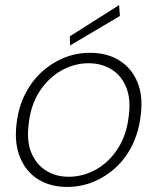

<svg xmlns="http://www.w3.org/2000/svg" viewBox="-20 -724 620 756"><path d="M244 12Q178 12 130 -18Q82 -48 59 -104Q36 -160 45 -235Q52 -299 77.5 -350.5Q103 -402 142 -438.5Q181 -475 230 -495.5Q279 -516 335 -516Q402 -516 450 -486Q498 -456 521 -401Q544 -346 534 -270Q527 -207 502 -155Q477 -103 437.5 -66Q398 -29 349 -8.5Q300 12 244 12ZM250 -28Q307 -28 358 -56.5Q409 -85 444 -139Q479 -193 487 -268Q496 -336 476 -382.5Q456 -429 417 -452Q378 -475 329 -475Q273 -475 222 -446.5Q171 -418 136 -364.5Q101 -311 93 -236Q84 -167 104 -121Q124 -75 162.5 -51.5Q201 -28 250 -28ZM256 -545 255 -581 449 -704 452 -661Z"/></svg>

Font: DM Sans ExtraLight
Style: Italic
Weight: 250
Italic angle: -10°
Designer: Colophon Foundry, Jonny Pinhorn
Foundry: Colophon Foundry
Version: Version 4.004;gftools[0.9.30]